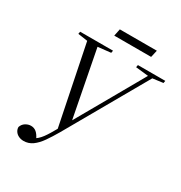

<svg xmlns="http://www.w3.org/2000/svg" viewBox="-194 -936 1058 1123"><g transform="rotate(30 335.0 -374.5)"><path d="M61 -7Q68 -28 85.5 -39Q103 -50 122 -50Q143 -50 158.5 -37Q174 -24 186 2L140 20L166 8Q181 1 194 -10.5Q207 -22 218.5 -37.5Q230 -53 242 -73Q254 -93 267 -116L310 -192L449 -436L582 -670H611L287 -102Q262 -59 238 -24.5Q214 10 187 29.5Q160 49 127 49Q109 49 94 42Q79 35 70 22Q61 9 61 -7ZM92 -654 95 -670H317L314 -654L204 -642H174ZM482 -654 485 -670H670L667 -654L590 -644H575ZM270 -89 152 -670H222L316 -184ZM279 -750 289 -798H539L528 -750Z"/></g></svg>

Font: Source Serif 4 60pt
Style: Italic
Weight: 400
Italic angle: -12°
Version: Version 4.004;hotconv 1.0.116;makeotfexe 2.5.65601